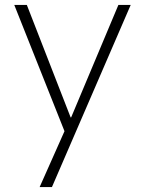

<svg xmlns="http://www.w3.org/2000/svg" viewBox="-20 -540 589 780"><path d="M89 -520 267 -63H269L461 -520H511L191 220H141L242 -7L38 -520Z"/></svg>

Font: Mplus 1p Light
Style: Regular
Weight: 300
Version: Version 1.061